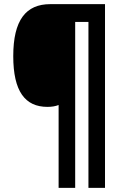

<svg xmlns="http://www.w3.org/2000/svg" viewBox="-20 -873 591 927"><path d="M487 34V-853H223C105 -853 44 -776 44 -602C44 -432 101 -357 209 -357C230 -357 248 -360 263 -366V34H343V-767H407V34Z"/></svg>

Font: Noto Sans Kannada UI Condensed ExtraBold
Style: Regular
Weight: 800
Width: 3
Designer: Jelle Bosma - Monotype Design Team
Foundry: Monotype Imaging Inc.
Version: Version 2.005